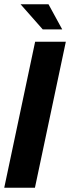

<svg xmlns="http://www.w3.org/2000/svg" viewBox="-25 -887 331 907"><path d="M141 -690H286L140 0H-5ZM72 -867H204L269 -748H177Z"/></svg>

Font: Decalotype
Style: Bold Italic
Weight: 700
Italic angle: -12°
Designer: Alfredo Marco Pradil
Foundry: Alfredo Marco Pradil
Version: Version 1.0